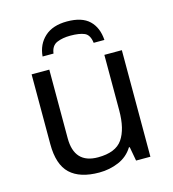

<svg xmlns="http://www.w3.org/2000/svg" viewBox="-111 -832 840 933"><g transform="rotate(-15 309.0 -365.0)"><path d="M79 -185V-536H168V-191Q168 -63 287 -63Q376 -63 410.5 -113Q445 -163 445 -257V-536H533V0H461L448 -71H444Q418 -29 372 -9.5Q326 10 274 10Q177 10 128 -36Q79 -82 79 -185ZM208 -606H153Q158 -666 198.5 -703Q239 -740 311 -740Q386 -740 423 -704.5Q460 -669 464 -606H410Q405 -647 380 -658Q355 -669 309 -669Q270 -669 241.5 -657Q213 -645 208 -606Z"/></g></svg>

Font: BC Sans
Style: Regular
Weight: 400
Designer: Monotype Design Team
Province of B.C.
Foundry: Monotype Imaging Inc.
Version: Version 2.000;GOOG;noto-source:20170915:90ef993387c0